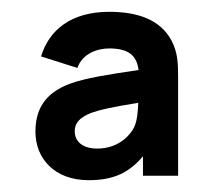

<svg xmlns="http://www.w3.org/2000/svg" viewBox="-20 -575 362 325"><path d="M130 -270C171.5 -270 198 -282 222 -310.5V-277.5H281.5V-442.5C281.5 -467 281 -486 270.5 -506C251.5 -542 212.5 -555 165 -555C100 -555 63 -524 49.5 -479.5L111 -460C119.5 -484.5 145 -493 165 -493C197 -493 211.5 -481.5 214.5 -456.5C164 -449 125 -443 99 -433.5C55.5 -417.5 40 -389.5 40 -352C40 -307 72 -270 130 -270ZM144.5 -323.5C121 -323.5 106.5 -334.5 106.5 -353C106.5 -366.5 114.5 -376 134.5 -384C150 -389.5 168.5 -393.5 214 -401C213.5 -388 212.5 -371 207 -359.5C201.5 -348 182 -323.5 144.5 -323.5Z"/></svg>

Font: Manrope ExtraBold
Style: Regular
Weight: 800
Designer: Mikhail Sharanda
Foundry: Mikhail Sharanda
Version: Version 4.505